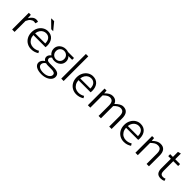

<svg xmlns="http://www.w3.org/2000/svg" viewBox="330 -2436 4320 4320"><g transform="rotate(45 2490.0 -276.5)"><path d="M98 -531H162L168 -434H172Q200 -486 241 -515.5Q282 -545 330 -545Q363 -545 387 -533L370 -469Q346 -475 320 -475Q281 -475 242 -444.5Q203 -414 175 -348V0H98Z M449 -265Q449 -348 484 -412Q519 -476 575.5 -510.5Q632 -545 696 -545Q799 -545 857 -478.5Q915 -412 915 -296Q915 -268 911 -249H524Q528 -185 555.5 -139.5Q583 -94 626 -71Q669 -48 721 -48Q799 -48 864 -89L892 -41Q852 -15 808.5 -1Q765 13 712 13Q639 13 579 -21Q519 -55 484 -118Q449 -181 449 -265ZM546 -793 550 -801H634L778 -626H716ZM847 -305Q847 -391 807.5 -437Q768 -483 698 -483Q660 -483 623 -464Q586 -445 559 -405Q532 -365 525 -305Z M1041 105Q1041 70 1063 36Q1085 2 1124 -23Q1101 -36 1087.5 -58.5Q1074 -81 1074 -110Q1074 -141 1092.5 -168.5Q1111 -196 1134 -212Q1103 -236 1083 -273.5Q1063 -311 1063 -355Q1063 -411 1090.5 -454Q1118 -497 1165 -521Q1212 -545 1267 -545Q1307 -545 1345 -531H1536V-472H1414Q1438 -454 1453 -422Q1468 -390 1468 -353Q1468 -299 1441.5 -257Q1415 -215 1369 -192Q1323 -169 1267 -169Q1218 -169 1180 -188Q1162 -173 1151.5 -158Q1141 -143 1141 -121Q1141 -92 1164 -75.5Q1187 -59 1242 -59H1356Q1452 -59 1498.5 -29Q1545 1 1545 66Q1545 114 1511 156Q1477 198 1414.5 223Q1352 248 1271 248Q1167 248 1104 210Q1041 172 1041 105ZM1471 76Q1471 39 1441 22.5Q1411 6 1351 6H1244Q1209 6 1174 -3Q1110 39 1110 95Q1110 140 1155.5 167Q1201 194 1281 194Q1337 194 1380.5 177.5Q1424 161 1447.5 133.5Q1471 106 1471 76ZM1397 -355Q1397 -415 1359.5 -451.5Q1322 -488 1267 -488Q1213 -488 1175.5 -451.5Q1138 -415 1138 -355Q1138 -316 1156 -285.5Q1174 -255 1203.5 -238.5Q1233 -222 1267 -222Q1302 -222 1331.5 -238.5Q1361 -255 1379 -285.5Q1397 -316 1397 -355Z M1661 -784H1737V0H1661Z M1884 -265Q1884 -348 1919 -412Q1954 -476 2010.5 -510.5Q2067 -545 2131 -545Q2234 -545 2292 -478.5Q2350 -412 2350 -296Q2350 -268 2346 -249H1959Q1963 -185 1990.5 -139.5Q2018 -94 2061 -71Q2104 -48 2156 -48Q2234 -48 2299 -89L2327 -41Q2287 -15 2243.5 -1Q2200 13 2147 13Q2074 13 2014 -21Q1954 -55 1919 -118Q1884 -181 1884 -265ZM2282 -305Q2282 -391 2242.5 -437Q2203 -483 2133 -483Q2095 -483 2058 -464Q2021 -445 1994 -405Q1967 -365 1960 -305Z M2508 -531H2572L2578 -452H2582Q2670 -545 2755 -545Q2873 -545 2909 -441Q2958 -491 3003.5 -518Q3049 -545 3096 -545Q3179 -545 3221 -492.5Q3263 -440 3263 -338V0H3187V-329Q3187 -406 3159.5 -442Q3132 -478 3075 -478Q3040 -478 3003 -456.5Q2966 -435 2924 -390V0H2848V-329Q2848 -406 2820.5 -442Q2793 -478 2735 -478Q2669 -478 2585 -390V0H2508Z M3398 -265Q3398 -348 3433 -412Q3468 -476 3524.5 -510.5Q3581 -545 3645 -545Q3748 -545 3806 -478.5Q3864 -412 3864 -296Q3864 -268 3860 -249H3473Q3477 -185 3504.5 -139.5Q3532 -94 3575 -71Q3618 -48 3670 -48Q3748 -48 3813 -89L3841 -41Q3801 -15 3757.5 -1Q3714 13 3661 13Q3588 13 3528 -21Q3468 -55 3433 -118Q3398 -181 3398 -265ZM3796 -305Q3796 -391 3756.5 -437Q3717 -483 3647 -483Q3609 -483 3572 -464Q3535 -445 3508 -405Q3481 -365 3474 -305Z M4020 -531H4084L4090 -452H4094Q4142 -498 4186.5 -521.5Q4231 -545 4282 -545Q4451 -545 4451 -338V0H4376V-329Q4376 -407 4348.5 -442.5Q4321 -478 4261 -478Q4218 -478 4181.5 -457Q4145 -436 4097 -390V0H4020Z M4680 -162V-469H4596V-531H4683V-691L4757 -711V-531H4911V-469H4757V-159Q4757 -106 4777 -79Q4797 -52 4846 -52Q4880 -52 4913 -67L4930 -14Q4884 9 4831 9Q4750 9 4715 -35.5Q4680 -80 4680 -162Z"/></g></svg>

Font: Nebula Sans Book
Style: Regular
Weight: 400
Designer: Paul D. Hunt for Adobe (as Source Sans)
Foundry: Nebula Entertainment & Broadcasting LLC
Version: Version 1.010